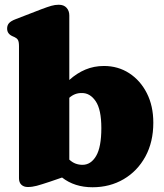

<svg xmlns="http://www.w3.org/2000/svg" viewBox="-20 -775 690 809"><path d="M272 -710V-438Q303.5 -466.5 339.8 -481.8Q376 -497 418 -497Q477.5 -497 524.5 -466.5Q571.5 -436 598.8 -382.2Q626 -328.5 626 -258Q626 -176.5 592.5 -115.2Q559 -54 501 -20Q443 14 370 14Q294 14 241.5 -27L189 -9Q154.5 2.5 135 7.8Q115.5 13 97 13Q80.5 13 70.2 3.5Q60 -6 60 -24V-580.5Q60 -600 55.2 -607.2Q50.5 -614.5 41.5 -618.5L32.5 -622.5Q10 -632.5 10 -654.5Q10 -668.5 18 -677.5Q26 -686.5 45.5 -694L154 -736Q180.5 -746 196.2 -750.5Q212 -755 227.5 -755Q249 -755 260.5 -742.2Q272 -729.5 272 -710ZM324.5 -383Q295 -383.5 272 -363V-102.5Q285 -90.5 298.8 -85.5Q312.5 -80.5 327.5 -80.5Q363 -80.5 385 -117.8Q407 -155 407 -235.5Q407 -313.5 383.2 -348.5Q359.5 -383.5 324.5 -383Z"/></svg>

Font: Fraunces 9pt Soft Black
Style: Regular
Weight: 900
Version: Version 1.000;[b76b70a41]